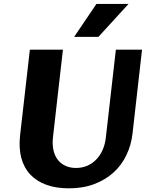

<svg xmlns="http://www.w3.org/2000/svg" viewBox="-20 -975 794 1004"><path d="M309.1 -715.3 257.3 -260.3Q252.4 -219.2 259.8 -188.5Q267.1 -157.7 283.7 -137.5Q300.3 -117.2 324.5 -106.9Q348.6 -96.7 377.4 -96.7Q406.7 -96.7 432.9 -106.9Q459 -117.2 480 -137.5Q501 -157.7 515.1 -187.7Q529.3 -217.8 533.7 -257.8L585.9 -715.3H722.7L672.9 -275.9Q666 -216.3 641.1 -164.1Q616.2 -111.8 574 -73.2Q531.7 -34.7 473.1 -12.5Q414.6 9.8 339.8 9.8Q273.9 9.8 222.9 -8.5Q171.9 -26.9 138.7 -62Q105.5 -97.2 91.6 -148.7Q77.6 -200.2 85 -267.1L136.2 -715.3ZM367.7 -782.2 484.4 -954.6H652.3L494.6 -782.2Z"/></svg>

Font: Proza Libre
Style: Bold Italic
Weight: 700
Designer: Jasper de Waard
Foundry: Jasper de Waard
Version: Version 1.000; ttfautohint (v1.4.1.8-43bc)